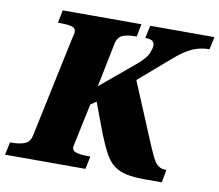

<svg xmlns="http://www.w3.org/2000/svg" viewBox="-104 -807 1029 901"><g transform="rotate(10 411.0 -357.0)"><path d="M-25 0 -12 -61H1Q31 -61 56.5 -70Q82 -79 89 -112L189 -585Q194 -604 195.5 -612Q197 -620 197 -623Q197 -643 177 -648Q157 -653 125 -653H112L124 -714H499L487 -653H474Q445 -653 421 -644Q397 -635 390 -600L348 -392L511 -528Q552 -563 562 -587.5Q572 -612 572 -625Q572 -638 562.5 -646Q553 -654 528 -654L541 -714H847L834 -654Q791 -654 753.5 -637.5Q716 -621 668 -579L521 -452L635 -179Q654 -134 666.5 -108.5Q679 -83 693.5 -72Q708 -61 730 -61H733L722 0H642Q588 0 553 -7.5Q518 -15 493.5 -33.5Q469 -52 450.5 -85.5Q432 -119 411 -171L355 -320L328 -301L289 -117Q287 -107 285.5 -100.5Q284 -94 284 -91Q284 -72 305.5 -66.5Q327 -61 358 -61H371L358 0Z"/></g></svg>

Font: Noto Serif Black
Style: Italic
Weight: 900
Italic angle: -12°
Designer: Monotype Design Team
Foundry: Monotype Imaging Inc.
Version: Version 2.013